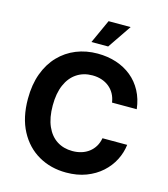

<svg xmlns="http://www.w3.org/2000/svg" viewBox="-135 -1050 1022 1165"><g transform="rotate(15 376.0 -467.0)"><path d="M389.1 9.8Q292.2 9.8 215.5 -34.2Q138.8 -78.1 94.5 -161.6Q50.2 -245 50.2 -363.3Q50.2 -452.6 75.9 -522.2Q101.6 -591.7 147.7 -639.6Q193.8 -687.6 255.5 -712.5Q317.2 -737.3 389.1 -737.3Q452.2 -737.3 506.5 -719.6Q560.8 -701.9 602.7 -667.8Q644.5 -633.8 670.8 -584.6Q697.1 -535.4 704.5 -472.5H549.2Q544.9 -502.6 531.8 -526.5Q518.7 -550.3 498.1 -567Q477.5 -583.7 450.9 -592.5Q424.3 -601.4 392.6 -601.4Q336.6 -601.4 294.5 -573.5Q252.3 -545.6 229.2 -492.4Q206.1 -439.3 206.1 -363.3Q206.1 -285.7 229.5 -232.8Q252.9 -179.9 294.8 -153Q336.6 -126.2 392 -126.2Q422.9 -126.2 449 -134.3Q475.2 -142.4 495.9 -158.2Q516.6 -174 530.3 -196.7Q544 -219.3 549.2 -248.6H704.5Q698.5 -198.3 674.8 -151.9Q651 -105.5 610.6 -69.1Q570.2 -32.7 514.6 -11.5Q459 9.8 389.1 9.8ZM333.4 -795.3 401.2 -944.3H539.8L438.5 -795.3Z"/></g></svg>

Font: Inter V
Style: 
Weight: 400
Designer: Rasmus Andersson
Foundry: rsms
Version: Version 4.000;git-a3f224843